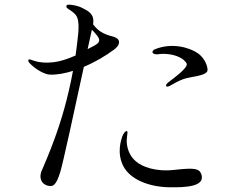

<svg xmlns="http://www.w3.org/2000/svg" viewBox="-20 -808 1040 813"><path d="M452 -655C439 -658 426 -663 415 -669C391 -681 376 -703 375 -704L374 -705C382 -749 352 -762 331 -773C310 -785 264 -793 262 -785C260 -780 261 -778 264 -774C267 -770 297 -756 306 -736C316 -715 312 -672 311 -664C308 -633 304 -602 300 -573C296 -571 292 -570 288 -568C278 -564 269 -560 259 -557C181 -530 128 -549 120 -552C112 -554 104 -560 100 -554C100 -554 98 -548 106 -540C132 -513 169 -493 191 -492C221 -491 255 -497 289 -508C267 -388 237 -290 209 -215C192 -167 163 -100 160 -93C144 -63 150 -33 178 -23C206 -14 218 -25 235 -79C246 -114 298 -353 335 -525C383 -545 428 -572 463 -598C486 -615 486 -630 482 -638C476 -649 462 -652 452 -655ZM380 -615C370 -610 361 -605 351 -600C359 -636 365 -665 369 -682L377 -674C387 -662 400 -650 400 -638C400 -626 388 -620 380 -615ZM817 -583C782 -607 707 -629 635 -599C629 -597 624 -590 626 -585C628 -581 636 -577 647 -578C670 -582 722 -582 757 -555C761 -551 771 -542 771 -536C771 -529 766 -523 759 -515C737 -490 692 -461 686 -453C682 -448 683 -445 684 -443C685 -440 694 -441 700 -445C712 -452 738 -467 759 -474C790 -484 849 -486 858 -507C862 -517 852 -559 817 -583ZM721 -89C640 -79 580 -102 554 -126C514 -161 516 -211 517 -220C518 -240 523 -251 517 -253C511 -254 502 -243 497 -228C494 -218 473 -162 502 -105C531 -48 610 -17 695 -15C765 -14 849 -17 833 -69C824 -95 804 -98 721 -89Z"/></svg>

Font: Shippori Mincho
Style: Regular
Weight: 400
Designer: Bonji Tadano  Ryoko NISHIZUKA  (kana & ideographs); Frank Grießhammer (Latin, Greek & Cyrillic); Wenlong ZHANG  (bopomof
Foundry: Adobe Systems Incorporated
Version: Version 1.003;PS 1.001;hotconv 16.6.54;makeotf.lib2.5.65590